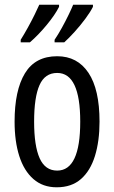

<svg xmlns="http://www.w3.org/2000/svg" viewBox="-20 -786 485 816"><path d="M403 -269Q403 -186 383.5 -123Q364 -60 324 -25Q284 10 221 10Q162 10 122 -25Q82 -60 62 -122.5Q42 -185 42 -269Q42 -402 86 -474.5Q130 -547 223 -547Q309 -547 356 -476.5Q403 -406 403 -269ZM125 -269Q125 -166 148.5 -113.5Q172 -61 223 -61Q321 -61 321 -269Q321 -476 223 -476Q171 -476 148 -424.5Q125 -373 125 -269ZM375 -757Q364 -735 342.5 -706Q321 -677 296.5 -650Q272 -623 253 -606H212V-617Q227 -639 243 -668Q259 -697 272 -724Q285 -751 291 -766H375ZM231 -757Q214 -723 178.5 -680Q143 -637 107 -606H68V-617Q83 -641 98.5 -669Q114 -697 127 -723.5Q140 -750 147 -766H231Z"/></svg>

Font: Noto Sans Sinhala UI ExtraCondensed
Style: Regular
Weight: 400
Width: 2
Designer: Jelle Bosma - Monotype Design Team
Foundry: Monotype Imaging Inc.
Version: Version 2.006; ttfautohint (v1.8.4.7-5d5b)